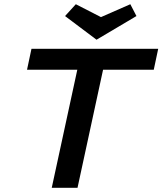

<svg xmlns="http://www.w3.org/2000/svg" viewBox="-20 -889 769 909"><path d="M626 -813 437 -701 288 -813 339 -869 458 -808 597 -869ZM729 -658 708 -559H468L347 0H225L346 -559H108L129 -658Z"/></svg>

Font: EauTest
Style: Bold Italic
Weight: 700
Italic angle: -12°
Designer: Christian Thalmann (Catharsis Fonts)
Version: Version 0.001;PS 000.001;hotconv 1.0.88;makeotf.lib2.5.64775